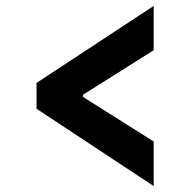

<svg xmlns="http://www.w3.org/2000/svg" viewBox="-20 -624 640 646"><path d="M497 2 103 -258V-345L497 -604V-455L259 -305V-298L497 -148Z"/></svg>

Font: IBM Plex Sans Var
Style: Regular
Weight: 400
Designer: Mike Abbink, Paul van der Laan, Pieter van Rosmalen
Foundry: Bold Monday
Version: Version 3.000